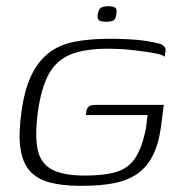

<svg xmlns="http://www.w3.org/2000/svg" viewBox="-20 -591 580 619"><path d="M237 8Q180 8 139.5 -3Q99 -14 76 -40Q53 -66 46 -112Q39 -158 49 -229Q59 -303 81.5 -349Q104 -395 138 -421Q172 -447 221 -456.5Q270 -466 332 -466Q358 -466 383 -465Q408 -464 432 -461.5Q456 -459 477 -454Q495 -451 502.5 -446.5Q510 -442 512.5 -436Q515 -430 513 -423L511 -408Q504 -414 488 -417.5Q472 -421 451 -424Q430 -427 407.5 -429.5Q385 -432 364.5 -433Q344 -434 329 -434Q254 -434 208 -415.5Q162 -397 137.5 -352.5Q113 -308 102 -230Q92 -153 101.5 -108.5Q111 -64 147.5 -44.5Q184 -25 254 -25Q317 -25 356 -37Q395 -49 417 -83Q439 -117 451 -180Q453 -195 454 -205.5Q455 -216 456 -220H257Q258 -234 261 -240.5Q264 -247 270.5 -250Q277 -253 291 -253H508L499 -182Q491 -124 471 -86.5Q451 -49 419.5 -28.5Q388 -8 345.5 0Q303 8 248 8Q246 8 243 8Q240 8 237 8ZM323 -521Q309 -521 301 -524.5Q293 -528 295 -545Q298 -563 307.5 -567Q317 -571 330 -571Q344 -571 351 -566.5Q358 -562 355 -545Q353 -528 344.5 -524.5Q336 -521 323 -521Z"/></svg>

Font: Genos Light
Style: Italic
Weight: 300
Italic angle: -8°
Designer: Robert E. Leuschke
Foundry: Robert E. Leuschke
Version: Version 1.010